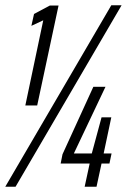

<svg xmlns="http://www.w3.org/2000/svg" viewBox="-29 -708 486 728"><path d="M67 -308 135 -631 90 -610 100 -655 160 -687H193L112 -308ZM-9 0 393 -688H432L30 0ZM292 0 311 -88H201L208 -123L325 -379H371L251 -126H319L356 -263H393L364 -126H394L386 -88H356L337 0Z"/></svg>

Font: Saira Ultra Condensed
Style: Italic
Weight: 400
Width: 1
Italic angle: -12°
Designer: Hector Gatti with collaboration of the Omnibus-Type team
Foundry: Omnibus-Type
Version: Version 1.001; ttfautohint (v1.8)